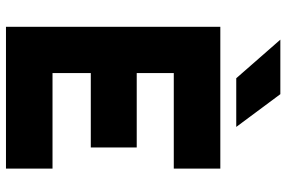

<svg xmlns="http://www.w3.org/2000/svg" viewBox="-174 -762 936 627"><g transform="rotate(90 293.5 -448.0)"><path d="M235 -752H394L287 -896H109ZM67 0H530V-152H218V-277H461V-427H218V-548H530V-700H67Z"/></g></svg>

Font: Unageo
Style: ExtraBold
Weight: 800
Designer: Richard Sepsi
Foundry: Richard Sepsi
Version: Version 2.000